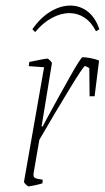

<svg xmlns="http://www.w3.org/2000/svg" viewBox="-20 -659 376 688"><path d="M335 -442 319 -314H301L300 -415Q289 -422 284 -422Q279 -422 227.5 -337.5Q176 -253 121 -158L101 -42Q100 -38 100 -32Q100 -24 106 -21Q112 -18 133 -15L132 -2Q119 2 104.5 5Q90 8 83 9Q80 9 73 2.5Q66 -4 66 -8L138 -418L83 -422L85 -437Q142 -449 150 -449Q153 -449 160 -441.5Q167 -434 166 -432L129 -206H133L150 -238Q188 -308 229 -381Q270 -454 276 -454Q287 -454 305.5 -450.5Q324 -447 335 -442ZM96 -554Q124 -595 160 -617Q196 -639 232 -639Q267 -639 294.5 -617.5Q322 -596 336 -554L324 -547Q307 -580 282.5 -596Q258 -612 229 -612Q198 -612 165.5 -594.5Q133 -577 106 -544Z"/></svg>

Font: Grenze Thin
Style: Italic
Weight: 250
Italic angle: -10°
Designer: Renata Polastri
Foundry: Omnibus-Type
Version: Version 1.002; ttfautohint (v1.8)